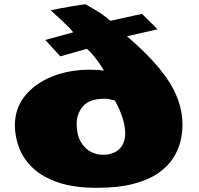

<svg xmlns="http://www.w3.org/2000/svg" viewBox="-20 -855 933 900"><path d="M433.6 25.4Q326.2 25.4 252.7 0.2Q179.2 -24.9 134.5 -67.1Q89.8 -109.4 69.8 -161.6Q49.8 -213.9 49.8 -268.1Q49.8 -346.7 96.9 -405.3Q144 -463.9 223.9 -496.1Q303.7 -528.3 401.4 -528.3Q417.5 -528.3 434.1 -527.3Q450.7 -526.4 467.3 -524.4Q458.5 -539.6 444.3 -559.8Q430.2 -580.1 414.8 -598.6Q399.4 -617.2 386.7 -626L262.7 -590.8L192.9 -667Q192.9 -668 193.4 -668L323.2 -703.6Q315.9 -713.4 300.3 -729.2Q284.7 -745.1 266.8 -761.7Q249 -778.3 235.1 -790.8Q221.2 -803.2 217.8 -806.6Q234.4 -810.5 259.5 -815.2Q284.7 -819.8 310.8 -824.5Q336.9 -829.1 356.2 -832Q375.5 -835 380.4 -835H381.3Q399.9 -824.2 434.6 -803.5Q469.2 -782.7 497.1 -757.3L645.5 -790L718.8 -717.8L575.2 -685.1Q669.9 -604 727.1 -534.2Q784.2 -464.4 809.8 -399.7Q835.4 -335 835.4 -268.6Q835.4 -233.9 826.2 -193.8Q816.9 -153.8 792.5 -115Q768.1 -76.2 723.1 -44.4Q678.2 -12.7 607.4 6.3Q536.6 25.4 433.6 25.4ZM461.4 -129.4Q510.7 -129.4 538.8 -156Q566.9 -182.6 566.9 -231.4Q566.9 -261.7 555.2 -300Q543.5 -338.4 518.6 -383.8Q502 -388.2 492.4 -390.1Q482.9 -392.1 470.2 -392.1Q398.4 -392.1 368.9 -356.9Q339.4 -321.8 339.4 -274.9Q339.4 -224.1 357.7 -191.9Q376 -159.7 404.1 -144.5Q432.1 -129.4 461.4 -129.4Z"/></svg>

Font: Seymour One
Style: Regular
Weight: 400
Designer: Vernon Adams
Foundry: Vernon Adams
Version: Version 1.100; ttfautohint (v1.8.4.7-5d5b);gftools[0.9.33]